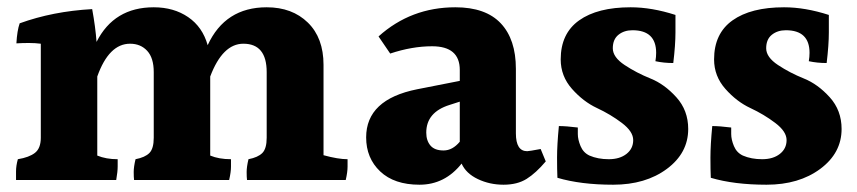

<svg xmlns="http://www.w3.org/2000/svg" viewBox="-20 -539 2353 527"><path d="M868 -361V-113Q908 -102 934 -102Q934 -96 934 -81.5Q934 -67 929 -45H658Q657 -53 657 -67Q657 -81 662 -102Q688 -107 700 -119Q712 -131 712 -161V-341Q712 -419 648 -419Q591 -419 557 -329V-112Q581 -102 614 -102Q614 -96 614 -81.5Q614 -67 609 -45H348Q347 -53 347 -67Q347 -81 352 -102Q378 -107 390 -119Q402 -131 402 -161V-341Q402 -380 384 -399.5Q366 -419 337 -419Q279 -419 247 -329V-112Q271 -102 303 -102Q303 -96 303 -82Q303 -68 299 -45H24Q24 -53 24 -68.5Q24 -84 29 -102Q60 -107 76 -119.5Q92 -132 92 -161V-419Q77 -421 59.5 -421Q42 -421 25 -420Q27 -455 34 -475Q125 -508 233 -514Q242 -465 245 -424Q293 -519 402 -519Q457 -519 496.5 -492Q536 -465 550 -415Q598 -519 712 -519Q782 -519 825 -477Q868 -435 868 -361Z M1150 -175Q1150 -153 1161.5 -139.5Q1173 -126 1197.5 -126Q1222 -126 1242 -150V-260L1214 -251Q1150 -231 1150 -175ZM1247 -90Q1201 -32 1131.5 -32Q1062 -32 1023.5 -68.5Q985 -105 985 -162Q985 -266 1125 -294L1242 -317V-347Q1242 -412 1166 -412Q1111 -412 1051 -392L1019 -439Q1108 -519 1230 -519Q1313 -519 1354.5 -475Q1396 -431 1396 -350V-173Q1396 -124 1427 -124Q1432 -124 1464 -130L1478 -96Q1451 -64 1425.5 -48Q1400 -32 1362 -32Q1324 -32 1291.5 -47.5Q1259 -63 1247 -90Z M1519 -376Q1519 -447 1569.5 -483Q1620 -519 1711 -519Q1769 -519 1834 -498Q1834 -484 1834 -450Q1834 -416 1828 -366Q1802 -366 1779 -371Q1781 -383 1781 -394Q1781 -456 1716 -456Q1693 -456 1677.5 -443.5Q1662 -431 1662 -406.5Q1662 -382 1694.5 -360.5Q1727 -339 1765.5 -323.5Q1804 -308 1836.5 -272Q1869 -236 1869 -185Q1869 -119 1810.5 -75.5Q1752 -32 1663 -32Q1574 -32 1510 -51Q1509 -72 1509 -106.5Q1509 -141 1514 -193Q1534 -193 1566 -189Q1566 -186 1566 -171Q1566 -156 1573.5 -138Q1581 -120 1598 -112Q1621 -102 1651 -102Q1681 -102 1699.5 -116.5Q1718 -131 1718 -154.5Q1718 -178 1687 -201.5Q1656 -225 1618.5 -242.5Q1581 -260 1550 -295Q1519 -330 1519 -376Z M1940 -376Q1940 -447 1990.5 -483Q2041 -519 2132 -519Q2190 -519 2255 -498Q2255 -484 2255 -450Q2255 -416 2249 -366Q2223 -366 2200 -371Q2202 -383 2202 -394Q2202 -456 2137 -456Q2114 -456 2098.5 -443.5Q2083 -431 2083 -406.5Q2083 -382 2115.5 -360.5Q2148 -339 2186.5 -323.5Q2225 -308 2257.5 -272Q2290 -236 2290 -185Q2290 -119 2231.5 -75.5Q2173 -32 2084 -32Q1995 -32 1931 -51Q1930 -72 1930 -106.5Q1930 -141 1935 -193Q1955 -193 1987 -189Q1987 -186 1987 -171Q1987 -156 1994.5 -138Q2002 -120 2019 -112Q2042 -102 2072 -102Q2102 -102 2120.5 -116.5Q2139 -131 2139 -154.5Q2139 -178 2108 -201.5Q2077 -225 2039.5 -242.5Q2002 -260 1971 -295Q1940 -330 1940 -376Z"/></svg>

Font: Halant
Style: Bold
Weight: 700
Designer: Hitesh Malaviya (Devanagari), Satya Rajpurohit (Latin)
Foundry: Indian Type Foundry
Version: Version 1.101;PS 1.0;hotconv 1.0.78;makeotf.lib2.5.61930; tt